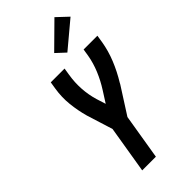

<svg xmlns="http://www.w3.org/2000/svg" viewBox="-303 -1050 1112 1112"><g transform="rotate(-45 253.0 -493.5)"><path d="M138 0 186 -291 136 -451Q120 -508 113.5 -568.5Q107 -629 117 -691L124 -735H237L230 -691Q221 -636 224.5 -582.5Q228 -529 243 -479L261 -422L305 -491Q335 -538 356 -588.5Q377 -639 386 -691L393 -735H506L499 -691Q489 -629 464.5 -568.5Q440 -508 405 -451Q404 -448 402 -445Q400 -442 399 -440L296 -279L250 0ZM314 -789 258 -841 406 -987 474 -923Z"/></g></svg>

Font: Iosevka Term Curly
Style: Bold Italic
Weight: 700
Italic angle: -9°
Designer: Belleve Invis
Foundry: Belleve Invis
Version: Version 32.3.0